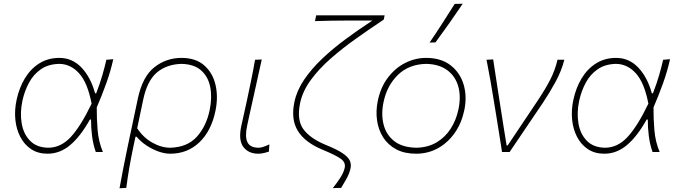

<svg xmlns="http://www.w3.org/2000/svg" viewBox="-20 -814 3636 1028"><path d="M234.5 9Q183.5 9 147 -15.2Q110.5 -39.5 89 -80.5Q67.5 -121.5 62.2 -173.2Q57 -225 69 -280Q83 -345 113.8 -395.5Q144.5 -446 191 -475Q237.5 -504 298 -504Q367.5 -504 416.8 -451.8Q466 -399.5 489 -314.5H495Q515.5 -367.5 528.2 -411.8Q541 -456 549.5 -494L586.5 -497Q572.5 -433.5 549 -368Q525.5 -302.5 498 -239Q497.5 -178.5 502.8 -116.5Q508 -54.5 531 0H493Q479 -39 473 -85Q467 -131 467.5 -174H461.5Q410 -82.5 355.2 -36.8Q300.5 9 234.5 9ZM237.5 -23Q306 -23 359.2 -80.8Q412.5 -138.5 470.5 -259Q449 -371.5 403.2 -421.8Q357.5 -472 296 -472Q238.5 -470.5 199 -443.2Q159.5 -416 135.5 -371.5Q111.5 -327 100 -274.5Q86.5 -211 96 -154Q105.5 -97 140.5 -60.8Q175.5 -24.5 237.5 -23Z M620 194Q630 137.5 640.5 84.5Q651 31.5 663.5 -28.5L718 -286Q743 -404 806.5 -454Q870 -504 952 -504Q1028 -504 1073.5 -464Q1119 -424 1134 -359.2Q1149 -294.5 1133.5 -220Q1111 -112 1047 -51.5Q983 9 891.5 9Q861.5 9 828 -3Q794.5 -15 763.8 -35.5Q733 -56 711.5 -82H705.5L694 -28.5Q681.5 31 672.5 83.2Q663.5 135.5 656 192ZM891.5 -23Q983 -25.5 1033.8 -81.8Q1084.5 -138 1102.5 -224Q1116.5 -291.5 1105.8 -347.2Q1095 -403 1057.2 -436.8Q1019.5 -470.5 952 -472Q872.5 -470 820.2 -426Q768 -382 746.5 -279.5L714.5 -127Q747 -77.5 795.8 -50.2Q844.5 -23 891.5 -23Z M1363 9Q1310.5 9 1283 -27.2Q1255.5 -63.5 1272 -140Q1280.5 -180.5 1287.5 -209.8Q1294.5 -239 1301 -271Q1314 -332.5 1325 -385.2Q1336 -438 1345.5 -494L1381.5 -495.5Q1361.5 -402.5 1343.5 -324Q1325.5 -245.5 1314 -191L1303 -140Q1290.5 -82 1305 -52.5Q1319.5 -23 1364.5 -23Q1375.5 -23 1389 -27.5Q1402.5 -32 1422.5 -41L1419.5 -2Q1409.5 1.5 1393.5 5.2Q1377.5 9 1363 9Z M1762 193Q1780 171 1800 140.8Q1820 110.5 1825.5 85Q1832 55.5 1804.5 36Q1777 16.5 1704.5 -13.5Q1613 -51.5 1574.8 -113.2Q1536.5 -175 1556.5 -269Q1569.5 -330 1608.2 -387.2Q1647 -444.5 1704 -498.8Q1761 -553 1830.2 -604.2Q1899.5 -655.5 1974 -704H1907Q1877.5 -704 1836.5 -704Q1795.5 -704 1751.2 -703.2Q1707 -702.5 1666.5 -701L1673 -732H2039.5L2034.5 -709Q1960 -659.5 1886.2 -607.2Q1812.5 -555 1749.5 -499.5Q1686.5 -444 1643.5 -385Q1600.5 -326 1587 -263Q1568 -172.5 1604.2 -122.5Q1640.5 -72.5 1726 -37.5Q1786.5 -13 1816 7.5Q1845.5 28 1853.5 47.2Q1861.5 66.5 1856.5 88.5Q1850.5 116 1834 145.2Q1817.5 174.5 1806.5 192Z M2207.5 9Q2146 9 2102 -14.2Q2058 -37.5 2032.2 -77.5Q2006.5 -117.5 1999 -168Q1991.5 -218.5 2002.5 -273Q2017.5 -346.5 2056.8 -398.2Q2096 -450 2149.5 -477Q2203 -504 2261.5 -504Q2341.5 -504 2392.5 -464.5Q2443.5 -425 2462.5 -360.8Q2481.5 -296.5 2465.5 -222Q2451 -154 2414.5 -102Q2378 -50 2325 -20.5Q2272 9 2207.5 9ZM2209.5 -23Q2272 -24.5 2318 -52Q2364 -79.5 2393.2 -125.2Q2422.5 -171 2434.5 -228Q2449 -296 2433.8 -350.8Q2418.5 -405.5 2375 -438Q2331.5 -470.5 2261.5 -472Q2168.5 -470 2110 -412.5Q2051.5 -355 2033.5 -267Q2020 -202.5 2033.8 -147.5Q2047.5 -92.5 2090.8 -58.5Q2134 -24.5 2209.5 -23ZM2280 -586Q2315.5 -638 2348.8 -689.8Q2382 -741.5 2414.5 -793L2457.5 -794Q2422 -741.5 2386 -690.2Q2350 -639 2311.5 -587Z M2668 0Q2661 -46 2653.2 -94.2Q2645.5 -142.5 2638.5 -186L2624 -274.5Q2615 -329.5 2605.5 -384.5Q2596 -439.5 2585 -494L2620.5 -496Q2632 -419 2647 -322.8Q2662 -226.5 2676 -137.5L2692.5 -35H2698L2861 -278.5Q2901.5 -339.5 2926.8 -389Q2952 -438.5 2965 -494H3001.5Q2986.5 -434.5 2954.5 -375.8Q2922.5 -317 2887 -264Q2842.5 -198 2797.8 -132.2Q2753 -66.5 2708.5 0Z M3215.5 9Q3164.5 9 3128 -15.2Q3091.5 -39.5 3070 -80.5Q3048.5 -121.5 3043.2 -173.2Q3038 -225 3050 -280Q3064 -345 3094.8 -395.5Q3125.5 -446 3172 -475Q3218.5 -504 3279 -504Q3348.5 -504 3397.8 -451.8Q3447 -399.5 3470 -314.5H3476Q3496.5 -367.5 3509.2 -411.8Q3522 -456 3530.5 -494L3567.5 -497Q3553.5 -433.5 3530 -368Q3506.5 -302.5 3479 -239Q3478.5 -178.5 3483.8 -116.5Q3489 -54.5 3512 0H3474Q3460 -39 3454 -85Q3448 -131 3448.5 -174H3442.5Q3391 -82.5 3336.2 -36.8Q3281.5 9 3215.5 9ZM3218.5 -23Q3287 -23 3340.2 -80.8Q3393.5 -138.5 3451.5 -259Q3430 -371.5 3384.2 -421.8Q3338.5 -472 3277 -472Q3219.5 -470.5 3180 -443.2Q3140.5 -416 3116.5 -371.5Q3092.5 -327 3081 -274.5Q3067.5 -211 3077 -154Q3086.5 -97 3121.5 -60.8Q3156.5 -24.5 3218.5 -23Z"/></svg>

Font: Commissioner Flair Thin
Style: Italic
Weight: 100
Italic angle: -12°
Designer: Kostas Bartsokas
Foundry: Kostas Bartsokas
Version: Version 1.000; ttfautohint (v1.8.3)